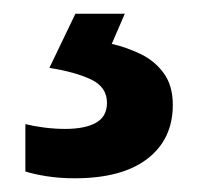

<svg xmlns="http://www.w3.org/2000/svg" viewBox="-20 -20 289 280"><path d="M232 133Q232 183 195 211.5Q158 240 89 240Q67 240 48 237Q29 234 17 230V161Q29 164 44.5 166Q60 168 75 168Q104 168 120 159Q136 150 136 130Q136 107 113 96Q90 85 52 79L90 0H162L143 44Q165 49 185.5 59Q206 69 219 87Q232 105 232 133Z"/></svg>

Font: Noto Sans Khmer SemiBold
Style: Regular
Weight: 600
Version: Version 2.003